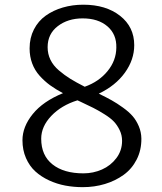

<svg xmlns="http://www.w3.org/2000/svg" viewBox="-20 -773 674 801"><path d="M325.2 7.8Q287.6 7.8 252.4 1.2Q217.3 -5.4 184.6 -20.5Q151.9 -35.6 127.4 -57.9Q103 -80.1 88.4 -113.5Q73.7 -147 73.7 -188Q73.7 -244.1 116.5 -297.1Q159.2 -350.1 242.7 -384.3Q211.4 -400.9 188.5 -417.7Q165.5 -434.6 145.3 -457Q125 -479.5 114.3 -508.3Q103.5 -537.1 103.5 -571.3Q103.5 -615.2 121.6 -650.4Q139.6 -685.5 170.9 -707.8Q202.1 -730 242.2 -741.7Q282.2 -753.4 327.6 -753.4Q421.9 -753.4 481 -707Q540 -660.6 540 -584.5Q540 -523.9 501 -469.7Q461.9 -415.5 392.1 -382.3Q424.3 -366.7 446 -354.5Q467.8 -342.3 493.2 -324Q518.6 -305.7 533.7 -288.1Q548.8 -270.5 559.1 -246.3Q569.3 -222.2 569.8 -195.3Q570.3 -147 550.3 -107.7Q530.3 -68.4 495.8 -43.5Q461.4 -18.6 417.7 -5.4Q374 7.8 325.2 7.8ZM178.7 -576.2Q178.7 -547.9 190.4 -523.7Q202.1 -499.5 225.8 -479.2Q249.5 -459 273.7 -444.1Q297.9 -429.2 333.5 -411.1Q392.6 -432.1 428.7 -476.3Q464.8 -520.5 465.3 -574.2Q466.8 -629.9 428.2 -663.1Q389.6 -696.3 324.7 -696.3Q263.2 -696.3 220.9 -663.8Q178.7 -631.3 178.7 -576.2ZM489.3 -185.5Q489.3 -209.5 479 -230.5Q468.8 -251.5 454.8 -266.1Q440.9 -280.8 414.6 -297.1Q388.2 -313.5 368.7 -323.2Q349.1 -333 315.9 -348.6Q307.6 -352.5 303.2 -354.5Q235.8 -333.5 193.8 -289.3Q151.9 -245.1 151.9 -194.3Q151.9 -124.5 199 -87.2Q246.1 -49.8 328.1 -49.8Q369.1 -49.8 405.5 -65.9Q441.9 -82 465.6 -113.5Q489.3 -145 489.3 -185.5Z"/></svg>

Font: HaufeMerriweatherSansLt
Style: Regular
Weight: 300
Designer: Eben Sorkin
Foundry: Eben Sorkin
Version: Version 1.56